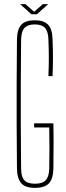

<svg xmlns="http://www.w3.org/2000/svg" viewBox="-20 -903 319 928"><path d="M149 5Q103 5 83 -17Q63 -39 62 -88Q61 -200 60.5 -300Q60 -400 60.5 -500.5Q61 -601 62 -712Q63 -762 83 -783.5Q103 -805 148 -805Q192 -805 212.5 -783.5Q233 -762 234 -712Q236 -665 236 -623.5Q236 -582 234 -535H214Q216 -582 216 -623.5Q216 -665 214 -712Q213 -751 197.5 -768Q182 -785 148 -785Q114 -785 98.5 -768Q83 -751 82 -712Q81 -601 80.5 -500.5Q80 -400 80.5 -300Q81 -200 82 -88Q82 -49 97.5 -32Q113 -15 149 -15Q185 -15 201 -32Q217 -49 218 -88Q219 -141 219 -187.5Q219 -234 218 -287H145V-307H238Q239 -273 239 -222Q239 -171 238 -88Q237 -39 216.5 -17Q196 5 149 5ZM77 -883H103L145 -846L187 -883H213L158 -834H132Z"/></svg>

Font: Big Shoulders Display Thin
Style: Regular
Weight: 100
Designer: Patric King
Foundry: XO Type Co
Version: Version 1.000; ttfautohint (v1.8.2)